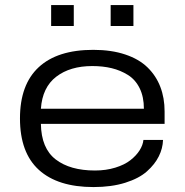

<svg xmlns="http://www.w3.org/2000/svg" viewBox="-20 -738 740 770"><path d="M185.1 -633.8V-717.8H275.9V-633.8ZM423.8 -633.8V-717.8H515.1V-633.8ZM355 12.2Q211.9 12.2 136 -56.6Q60.1 -125.5 60.1 -263.2Q60.1 -398.9 135.3 -468.5Q210.4 -538.1 354 -538.1Q426.8 -538.1 482.2 -519.5Q537.6 -501 571.8 -467.5Q606 -434.1 623 -389.6Q640.1 -345.2 640.1 -291V-241.2H144Q145.5 -143.1 203.4 -98.6Q261.2 -54.2 360.8 -54.2Q405.3 -54.2 442.4 -65.7Q479.5 -77.1 502.9 -95.5Q526.4 -113.8 539.8 -135Q553.2 -156.2 555.2 -176.8H633.8Q632.8 -143.1 616.9 -111.1Q601.1 -79.1 569.3 -50.8Q537.6 -22.5 482.2 -5.1Q426.8 12.2 355 12.2ZM144 -301.8H557.1Q557.1 -349.6 540 -384.3Q522.9 -418.9 492.9 -437.5Q462.9 -456.1 427.7 -464.6Q392.6 -473.1 350.1 -473.1Q261.2 -473.1 205.6 -430.4Q149.9 -387.7 144 -301.8Z"/></svg>

Font: Archivo Expanded Light
Style: Regular
Weight: 300
Width: 7
Designer: Hector Gatti
Foundry: Omnibus-Type
Version: Version 2.001